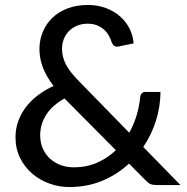

<svg xmlns="http://www.w3.org/2000/svg" viewBox="-20 -746 755 774"><path d="M240 -349Q190.5 -321.5 166.2 -283.2Q142 -245 142 -201Q142 -170 153.2 -145.8Q164.5 -121.5 183.2 -105Q202 -88.5 226.2 -80Q250.5 -71.5 276 -71.5Q329 -71.5 371.5 -90.2Q414 -109 447 -140.5ZM707.5 0H612.5Q596.5 0 587.2 -3.8Q578 -7.5 566.5 -19.5L500 -86.5Q453 -42.5 392.2 -17.2Q331.5 8 259 8Q218.5 8 179.8 -5.8Q141 -19.5 110.5 -45.5Q80 -71.5 61.2 -108.8Q42.5 -146 42.5 -193Q42.5 -227.5 54 -258.8Q65.5 -290 86 -316.2Q106.5 -342.5 134.8 -363.5Q163 -384.5 196 -399.5Q166.5 -438 152.8 -474.2Q139 -510.5 139 -548.5Q139 -585 152.5 -617.5Q166 -650 191 -674Q216 -698 252.2 -712Q288.5 -726 334 -726Q374.5 -726 407.8 -713.2Q441 -700.5 465 -679Q489 -657.5 502.8 -629.5Q516.5 -601.5 518.5 -571L457.5 -558.5Q439 -554.5 430.5 -575Q426.5 -588 419.2 -601.5Q412 -615 400.2 -625.8Q388.5 -636.5 372 -643.5Q355.5 -650.5 334 -650.5Q310 -650.5 290.8 -642.5Q271.5 -634.5 258 -620.8Q244.5 -607 237.2 -588.5Q230 -570 230 -549Q230 -532.5 234 -516.8Q238 -501 246.2 -485.2Q254.5 -469.5 267.5 -453.2Q280.5 -437 298.5 -418.5L501 -211Q519.5 -244 530.5 -280.5Q541.5 -317 545 -353.5Q546 -363.5 551.2 -369.5Q556.5 -375.5 566.5 -375.5H627Q626.5 -315.5 608.5 -258.8Q590.5 -202 557.5 -153.5Z"/></svg>

Font: LatoLatin Medium
Style: Regular
Weight: 500
Designer: Lukasz Dziedzic with Adam Twardoch and Botio Nikoltchev
Foundry: tyPoland Lukasz Dziedzic
Version: Version 2.015; 2015-08-06; http://www.latofonts.com/